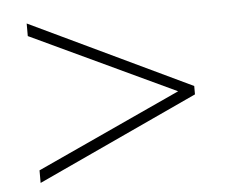

<svg xmlns="http://www.w3.org/2000/svg" viewBox="-40 -636 651 547"><g transform="rotate(-5 285.0 -362.0)"><path d="M55 -170 468 -360 55 -554V-590L515 -371V-347L55 -134Z"/></g></svg>

Font: Noto Sans Hebrew ExtraLight
Style: Regular
Weight: 250
Designer: Monotype Design Team
Foundry: Monotype Imaging Inc.
Version: Version 2.003